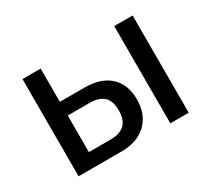

<svg xmlns="http://www.w3.org/2000/svg" viewBox="-103 -673 934 850"><g transform="rotate(-30 364.5 -248.5)"><path d="M83 0V-497H176V-327H303Q386 -327 431.5 -284.5Q477 -242 477 -166Q477 -115 456 -78Q435 -41 396.5 -20.5Q358 0 303 0ZM176 -70H287Q334 -70 358.5 -92.5Q383 -115 383 -164Q383 -214 358.5 -235.5Q334 -257 288 -257H176ZM552 0V-497H646V0Z"/></g></svg>

Font: Nunito Sans 7pt Condensed Medium
Style: Regular
Weight: 500
Width: 3
Designer: Vernon Adams
Foundry: Vernon Adams
Version: Version 3.101;gftools[0.9.27]